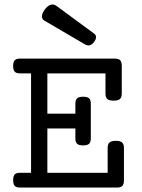

<svg xmlns="http://www.w3.org/2000/svg" viewBox="-20 -843 640 863"><path d="M537.1 -178.2V-33.2Q537.1 -15.1 530 -7.6Q522.9 0 506.3 0H69.8Q53.2 0 46.1 -7.6Q39.1 -15.1 39.1 -33.2Q39.1 -51.3 46.1 -58.8Q53.2 -66.4 69.8 -66.4H119.6V-513.2H69.8Q53.2 -513.2 46.1 -520.8Q39.1 -528.3 39.1 -546.4Q39.1 -564.5 46.1 -572Q53.2 -579.6 69.8 -579.6H496.6Q513.2 -579.6 520.3 -572Q527.3 -564.5 527.3 -546.4V-422.4Q527.3 -405.3 519 -397.9Q510.7 -390.6 490.7 -390.6Q470.7 -390.6 462.4 -397.9Q454.1 -405.3 454.1 -422.4V-513.2H192.9V-332H318.8V-376.5Q318.8 -393.6 326.4 -400.9Q334 -408.2 353.5 -408.2Q373 -408.2 380.6 -400.9Q388.2 -393.6 388.2 -376.5V-221.2Q388.2 -204.1 380.6 -196.8Q373 -189.5 353.5 -189.5Q334 -189.5 326.4 -196.8Q318.8 -204.1 318.8 -221.2V-265.6H192.9V-66.4H463.9V-178.2Q463.9 -195.3 472.2 -202.6Q480.5 -210 500.5 -210Q520.5 -210 528.8 -202.6Q537.1 -195.3 537.1 -178.2ZM411.6 -676.3Q411.6 -664.1 399.9 -650.9Q389.2 -638.7 377.4 -638.7Q370.6 -638.7 361.8 -643.6L179.2 -750.5Q168.5 -756.8 168.5 -769.5Q168.5 -783.7 183.1 -802.7Q199.2 -822.8 215.8 -822.8Q225.1 -822.8 233.9 -816.4L403.8 -691.4Q411.6 -685.5 411.6 -676.3Z"/></svg>

Font: Courier Prime
Style: Regular
Weight: 400
Designer: Alan Dague-Greene, Quote-Unquote Apps
Foundry: Quote-Unquote Apps
Version: Version 3.018